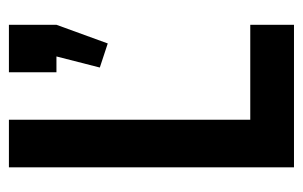

<svg xmlns="http://www.w3.org/2000/svg" viewBox="-145 -538 683 433"><g transform="rotate(-90 196.5 -321.5)"><path d="M35.7 -642.9H142.9V-98.6H357.1V0H35.7ZM250 -642.9H357.1V-535.7L315 -420L260.7 -437.9L285.7 -535.7H250Z"/></g></svg>

Font: Aire Exterior
Style: Regular
Weight: 400
Width: 4
Designer: Jayvee Enaguas (HarvettFox96)
Version: 20190503.02